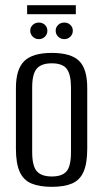

<svg xmlns="http://www.w3.org/2000/svg" viewBox="-20 -705 393 732"><path d="M177.3 7.3Q130.7 7.3 100.3 -5.3Q69.8 -17.8 55.2 -49.8Q40.7 -81.7 40.7 -138V-369.4Q40.7 -441.2 72.5 -472.2Q104.3 -503.3 177.3 -503.3Q250.4 -503.3 281.5 -472.9Q312.6 -442.6 312.6 -369.4V-138.2Q312.6 -82.5 298.7 -50.5Q284.8 -18.6 255.1 -5.6Q225.3 7.3 177.3 7.3ZM177.3 -32.2Q217.4 -32.2 234 -52.2Q250.6 -72.2 250.6 -124.8V-371.6Q250.6 -420.7 234.7 -442.1Q218.8 -463.6 177.3 -463.6Q137.6 -463.6 120.1 -443.2Q102.7 -422.8 102.7 -371.6V-124.8Q102.7 -72.9 120.1 -52.5Q137.6 -32.2 177.3 -32.2ZM128.1 -555.8Q114.4 -555.8 104.9 -565.2Q95.3 -574.6 95.3 -587.9Q95.3 -601.2 104.9 -610.1Q114.4 -619 128.1 -619Q141.9 -619 151.3 -610.1Q160.6 -601.2 160.6 -587.9Q160.6 -574.6 151.3 -565.2Q141.9 -555.8 128.1 -555.8ZM225.1 -555.8Q211.4 -555.8 201.8 -565.2Q192.3 -574.6 192.3 -587.9Q192.3 -601.2 201.8 -610.1Q211.4 -619 225.1 -619Q238.9 -619 248.2 -610.1Q257.6 -601.2 257.6 -587.9Q257.6 -574.6 248.2 -565.2Q238.9 -555.8 225.1 -555.8ZM83.4 -650.8V-685.1H269.1V-650.8Z"/></svg>

Font: Alumni Sans Thin
Style: Regular
Weight: 100
Designer: Robert E. Leuschke
Foundry: Robert E. Leuschke
Version: Version 1.018